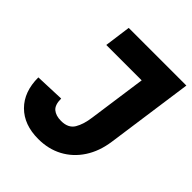

<svg xmlns="http://www.w3.org/2000/svg" viewBox="-198 -821 963 963"><g transform="rotate(45 283.5 -339.5)"><path d="M231 18Q130 18 71.5 -40.5Q13 -99 13 -201L169 -207Q169 -162 190 -144.5Q211 -127 248 -127Q299 -127 319.5 -161.5Q340 -196 347 -251L390 -557H139L158 -697H567L502 -234Q491 -156 454 -99.5Q417 -43 360 -12.5Q303 18 231 18Z"/></g></svg>

Font: Hanken Grotesk Black
Style: Italic
Weight: 900
Italic angle: -8°
Designer: Alfredo Marco Pradil
Foundry: Hanken Design Co.
Version: Version 3.013